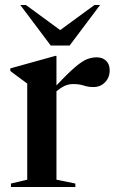

<svg xmlns="http://www.w3.org/2000/svg" viewBox="-20 -752 468 772"><path d="M369 -521.5Q392.5 -521.5 406.8 -507.5Q421 -493.5 421 -469.5Q421 -440 402.2 -421Q383.5 -402 356 -402Q334.5 -402 316.8 -408Q299 -414 274 -414Q255 -414 239 -406.2Q223 -398.5 207 -385V-29.5L283 -14V0H24V-14L89.5 -29.5V-416Q80 -423.5 64.5 -434.5Q49 -445.5 21.5 -466.5V-477L203 -527.5H207V-408.5Q255.5 -460 284.2 -484Q313 -508 332 -514.8Q351 -521.5 369 -521.5ZM382.5 -732 260 -569H184L61.5 -732H84L222 -631L360 -732Z"/></svg>

Font: Newsreader 72pt Medium
Style: Regular
Weight: 500
Designer: Hugues Gentile
Foundry: Production Type
Version: Version 1.003; ttfautohint (v1.8.3)